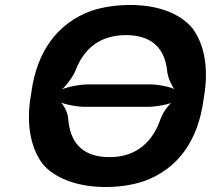

<svg xmlns="http://www.w3.org/2000/svg" viewBox="-20 -741 847 771"><path d="M797 -339 802 -371C817 -481 797 -568 753 -627C709 -681 625 -721 503 -721C447 -721 393 -713 345 -697C210 -647 128 -534 106 -371L101 -339C86 -230 107 -142 151 -83C195 -30 283 10 404 10C460 10 512 2 560 -14C695 -64 775 -176 797 -339ZM321 -312H572C606 -312 664 -322 684 -335L681 -338C660 -326 634 -290 625 -264C595 -176 532 -110 420 -110C305 -110 261 -175 254 -263C253 -290 233 -326 216 -338L214 -335C230 -323 287 -312 321 -312ZM584 -402H333C297 -402 238 -390 217 -376L218 -373C239 -387 271 -429 283 -457C314 -540 376 -600 486 -600C596 -600 642 -540 651 -458C653 -429 673 -387 689 -373L693 -376C676 -390 620 -402 584 -402Z"/></svg>

Font: Asimov
Style: EdgeWideIt
Weight: 500
Designer: Google
Version: Version 2.000980: 2014